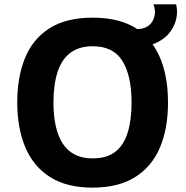

<svg xmlns="http://www.w3.org/2000/svg" viewBox="-20 -849 851 880"><path d="M404 11Q286 11 209.5 -37.5Q133 -86 96 -174Q59 -262 59 -380Q59 -494 94 -581.5Q129 -669 205.5 -718.5Q282 -768 405 -768Q581 -768 665.5 -664.5Q750 -561 750 -379Q750 -259 712.5 -171.5Q675 -84 598 -36.5Q521 11 404 11ZM404 -123Q469 -123 508 -153Q547 -183 565 -240.5Q583 -298 583 -379Q583 -501 541.5 -569Q500 -637 405 -637Q342 -637 302 -606.5Q262 -576 243.5 -518Q225 -460 225 -379Q225 -319 235.5 -271.5Q246 -224 267.5 -191Q289 -158 323 -140.5Q357 -123 404 -123ZM787 -829Q795 -800 788.5 -766.5Q782 -733 760.5 -703.5Q739 -674 702 -655.5Q665 -637 610 -637L590 -717Q625 -713 646.5 -723Q668 -733 678.5 -751Q689 -769 690 -790Q691 -811 683 -829Z"/></svg>

Font: Menbere
Style: Regular
Weight: 400
Designer: Aleme Tadesse
Foundry: Sorkin Type Co
Version: Version 1.000